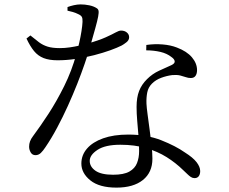

<svg xmlns="http://www.w3.org/2000/svg" viewBox="-20 -808 1040 872"><path d="M644.1 -579.4 644.6 -603.8Q681.9 -609.2 718.3 -606.2Q754.7 -603.3 783.4 -592.1Q828.7 -575 851.8 -547.6Q874.9 -520.2 874.9 -489.6Q874.9 -473.4 868 -463.5Q861 -453.6 846.3 -453.6Q834.9 -453.6 823.9 -457.6Q812.8 -461.5 798.6 -465.1Q784.4 -468.7 762.9 -467.1Q736.8 -463.9 711.8 -454.5Q686.7 -445 670.1 -428.2Q653.4 -411.4 648.8 -388.3Q644.2 -365.2 645.2 -337.5Q646 -319.7 650.3 -288.2Q654.5 -256.7 659.5 -219.7Q664.6 -182.7 668.4 -147.5Q672.2 -112.4 672.2 -87Q672.2 -25.1 629 9.5Q585.8 44.1 509 44.1Q431.1 44.1 390.3 11.2Q349.5 -21.7 349.5 -65.3Q349.5 -103.4 375.1 -133.1Q400.7 -162.8 448.4 -179.8Q496 -196.8 562.5 -196.8Q647.3 -196.8 712.7 -170.9Q778.1 -145 819.9 -115.5Q856.3 -92.6 872.8 -71.4Q889.2 -50.1 889.2 -31.2Q889.2 -16.3 882.6 -7.6Q875.9 1 863.8 1Q854.5 1 846.7 -4.2Q838.8 -9.5 830.4 -17.8Q822 -26.1 811.4 -35.8Q778.1 -68.5 736.8 -94.4Q695.4 -120.3 643.6 -135.4Q591.8 -150.6 526.5 -150.6Q458.2 -150.6 422.9 -127.4Q387.5 -104.2 387.5 -77.3Q387.5 -50.9 413.5 -32.6Q439.5 -14.4 493.7 -14.4Q542.1 -14.4 567.5 -28.8Q592.9 -43.2 602.3 -67.5Q611.8 -91.8 611.8 -121.4Q612 -154.7 609 -189.7Q606.1 -224.6 603.2 -258.8Q600.3 -293.1 600.3 -322.8Q600.3 -365.7 611.9 -395.1Q623.4 -424.5 647.6 -448.4Q671.7 -472.6 702.5 -486.8Q733.2 -501.1 759.2 -512.5Q774.5 -519.9 773.4 -529.7Q772.3 -539.6 758.6 -549.1Q738.3 -565.3 708.4 -572.3Q678.4 -579.3 644.1 -579.4ZM118.1 -647Q139.9 -628.9 157.2 -616Q174.5 -603.1 196.1 -596.3Q217.6 -589.5 251.8 -589.5Q274.4 -589.5 296.8 -592.8Q319.2 -596.1 338.7 -600.5Q358.2 -604.9 371.2 -608.1Q429.6 -624.7 460 -638.5Q490.4 -652.3 505.3 -660.7Q520.3 -669.1 529.6 -669.1Q546.1 -669.1 556.3 -660.3Q566.5 -651.6 566.5 -638.9Q566.5 -625.5 554 -615.8Q541.5 -606.1 532.8 -601.4Q513.3 -591.5 480.8 -579.7Q448.3 -568 407.9 -557.5Q367.6 -547 325 -540.6Q282.3 -534.2 241.5 -534.2Q203.8 -534.2 178.3 -544.1Q152.7 -554.1 134.6 -576.1Q116.5 -598.2 100.3 -633.1ZM286.6 -759.5V-775.9Q299.2 -780.7 315.6 -784.4Q331.9 -788 346.4 -788Q365.6 -788 385.8 -783.8Q406 -779.5 418.8 -771Q425.7 -767.2 427.5 -759.2Q429.2 -751.3 425.8 -732.7Q422.4 -714.2 412.8 -679.9Q403.2 -645.6 386.8 -587.8Q378.5 -559.2 364.2 -517.4Q349.9 -475.7 330.7 -427Q311.4 -378.3 288.4 -327.4Q265.4 -276.6 239.5 -228.1Q213.7 -179.6 186.2 -139.3Q175.9 -123.6 165.5 -113.4Q155 -103.3 141.1 -103.3Q126.7 -103.3 119.5 -115.7Q112.2 -128.2 112.2 -141.8Q112.2 -154.4 116.3 -165.7Q120.3 -177.1 130 -189.8Q162.2 -233 199.7 -290.3Q237.1 -347.6 271.5 -416.9Q306 -486.3 327.2 -563.7Q334 -587.6 340.1 -614.7Q346.2 -641.8 350.1 -666.7Q354 -691.5 354.8 -708.4Q355.6 -724.4 351.4 -731.6Q347.1 -738.9 334.1 -744.4Q323.5 -749.8 310.4 -753.6Q297.3 -757.3 286.6 -759.5Z"/></svg>

Font: Noto Serif HK
Style: Regular
Weight: 200
Designer: Ryoko NISHIZUKA 西塚涼子 (kana & ideographs); Frank Grießhammer (Latin, Greek & Cyrillic); Wenlong ZHANG 张文龙 (bopomofo); San
Foundry: Adobe
Version: Version 2.001;hotconv 1.1.0;makeotfexe 2.6.0